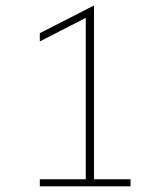

<svg xmlns="http://www.w3.org/2000/svg" viewBox="-20 -659 561 679"><path d="M120.8 0V-25H283.3V-595.8L120.8 -512.5V-541.7L311.1 -638.9H312.5V-25H441.7V0Z"/></svg>

Font: Afacad Flux Thin
Style: Regular
Weight: 250
Designer: Kristian Moeller
Foundry: Dicotype
Version: Version 1.100